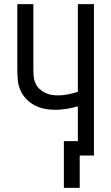

<svg xmlns="http://www.w3.org/2000/svg" viewBox="-20 -755 540 932"><path d="M290 157V-70H358V-239Q331 -231 303 -226.5Q275 -222 247 -222Q221 -222 196 -227Q171 -232 148 -244Q125 -256 107 -275Q89 -294 79 -317Q69 -340 66.5 -366Q64 -392 64 -417V-735H142V-417Q142 -401 143.5 -384Q145 -367 151.5 -352Q158 -337 170 -325Q182 -313 197 -305.5Q212 -298 228 -295Q244 -292 261 -292Q286 -292 310.5 -297Q335 -302 358 -309V-735H436V0H367V157Z"/></svg>

Font: Iosevka NFM
Style: Regular
Weight: 400
Monospace: yes
Designer: Belleve Invis
Foundry: Belleve Invis
Version: Version 29.0.4; ttfautohint (v1.8.4);Nerd Fonts 3.3.0